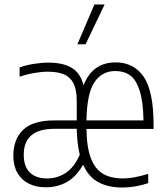

<svg xmlns="http://www.w3.org/2000/svg" viewBox="-20 -828 742 857"><path d="M665.5 -252.5H366Q367 -170 385.8 -121.5Q404.5 -73 439.8 -52.2Q475 -31.5 530.5 -31.5Q575 -31.5 641.5 -52V-10.5Q582.5 9 527 9Q462 9 418.2 -15.2Q374.5 -39.5 351 -93Q319.5 -38 277.5 -15Q235.5 8 184.5 8Q141.5 8 108.8 -8.2Q76 -24.5 57.8 -56.2Q39.5 -88 39.5 -132.5Q39.5 -206.5 83.2 -248.5Q127 -290.5 222 -290.5H322.5V-377.5Q322.5 -427.5 308 -456Q293.5 -484.5 265.2 -496.2Q237 -508 193.5 -508Q166 -508 132.8 -502.2Q99.5 -496.5 67.5 -485.5V-527Q95 -537 130 -542.8Q165 -548.5 196.5 -548.5Q262 -548.5 300.5 -525Q339 -501.5 353 -447.5Q393 -549.5 496 -549.5Q578 -549.5 621.8 -484.8Q665.5 -420 665.5 -270ZM366 -290.5H620.5Q619 -375 603.2 -423.8Q587.5 -472.5 560.5 -491.8Q533.5 -511 495 -511Q435.5 -511 401.8 -461.5Q368 -412 366 -290.5ZM336 -137.5Q324 -186.5 322.5 -253H222.5Q86 -253 86 -137.5Q86 -84.5 113.2 -58Q140.5 -31.5 190.5 -31.5Q235.5 -31.5 273.5 -56.2Q311.5 -81 336 -137.5ZM325.5 -630.5 401.5 -808H447L362 -630.5Z"/></svg>

Font: Encode Sans Condensed ExLight
Style: Regular
Weight: 275
Width: 3
Designer: Multiple Designers
Foundry: Impallari Type
Version: Version 2.000